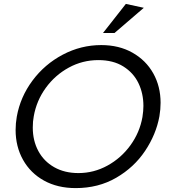

<svg xmlns="http://www.w3.org/2000/svg" viewBox="-20 -950 873 984"><path d="M797 -354Q803 -390 803 -423Q803 -507 765.5 -574Q728 -641 659 -680Q590 -719 499 -719Q395 -719 302 -670Q209 -621 146.5 -537Q84 -453 66 -352Q60 -318 60 -284Q60 -199 98 -131Q136 -63 205.5 -24.5Q275 14 368 14Q484 14 575.5 -39Q667 -92 723.5 -176.5Q780 -261 797 -354ZM715 -407Q715 -382 710 -350Q696 -271 648.5 -205.5Q601 -140 531 -101.5Q461 -63 382 -63Q311 -63 258 -93Q205 -123 176.5 -176Q148 -229 148 -296Q148 -329 153 -354Q167 -434 214.5 -499.5Q262 -565 332.5 -603.5Q403 -642 484 -642Q560 -642 612 -609.5Q664 -577 689.5 -524Q715 -471 715 -407ZM508 -781H567L717 -910L625 -930Z"/></svg>

Font: Geom Light
Style: Italic
Weight: 300
Italic angle: -10°
Version: Version 1.102